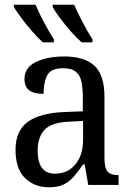

<svg xmlns="http://www.w3.org/2000/svg" viewBox="-20 -786 563 816"><path d="M188 10Q127 10 86.5 -29Q46 -68 46 -150Q46 -230 98 -268Q150 -306 256 -310L332 -313V-373Q332 -410 326.5 -437.5Q321 -465 303 -480.5Q285 -496 248 -496Q196 -496 180.5 -465.5Q165 -435 165 -387Q125 -387 104.5 -402Q84 -417 84 -450Q84 -499 132.5 -522.5Q181 -546 253 -546Q338 -546 381 -507Q424 -468 424 -373V-114Q424 -72 437 -57Q450 -42 481 -42H484V0H355L340 -87H333Q314 -59 295 -37Q276 -15 251.5 -2.5Q227 10 188 10ZM213 -48Q268 -48 300.5 -87.5Q333 -127 333 -191V-272L275 -269Q199 -266 169.5 -234.5Q140 -203 140 -145Q140 -98 158 -73Q176 -48 213 -48ZM327 -606Q306 -624 281 -652.5Q256 -681 234.5 -710Q213 -739 204 -756V-766H295Q310 -732 332 -690Q354 -648 373 -619V-606ZM162 -606Q142 -624 117 -652.5Q92 -681 70.5 -710Q49 -739 39 -756V-766H131Q145 -732 167.5 -690Q190 -648 209 -619V-606Z"/></svg>

Font: Noto Serif SemiCondensed
Style: Regular
Weight: 400
Width: 4
Designer: Monotype Design Team
Foundry: Monotype Imaging Inc.
Version: Version 2.013